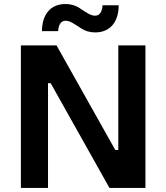

<svg xmlns="http://www.w3.org/2000/svg" viewBox="-20 -927 819 947"><path d="M520 0H697.3V-703.1H563.5V-187H548.8L258.8 -703.1H83V0H216.8V-516.6H230ZM187 -773.4H266.6C269 -808.1 282.2 -824.7 303.7 -824.7C325.2 -824.7 346.2 -809.1 376 -790V-789.6C401.9 -772.9 424.8 -767.1 449.7 -767.1C525.4 -767.1 565.4 -821.8 565.4 -900.9H485.8C483.4 -866.2 470.2 -849.6 448.7 -849.6C427.2 -849.6 406.2 -865.2 376.5 -884.3V-884.8C350.6 -901.4 327.6 -907.2 302.7 -907.2C227.1 -907.2 187 -852.5 187 -773.4Z"/></svg>

Font: Faust Sans Bold
Style: Regular
Weight: 700
Designer: Andreas Faust
Version: Version 1.003;Glyphs 3.1.2 (3151)